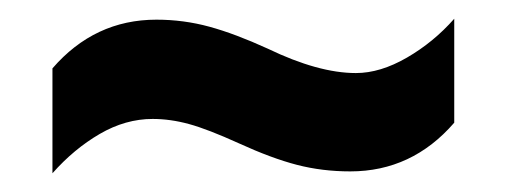

<svg xmlns="http://www.w3.org/2000/svg" viewBox="-20 -455 541 205"><path d="M235 -302Q202 -317 182 -322.5Q162 -328 143 -328Q114 -328 86.5 -312Q59 -296 36 -270V-382Q81 -434 147 -434Q176 -434 203.5 -426.5Q231 -419 266 -403Q320 -377 360 -377Q386 -377 414.5 -393.5Q443 -410 465 -435V-324Q420 -272 354 -272Q324 -272 297 -279Q270 -286 235 -302Z"/></svg>

Font: Noto Sans Malayalam Condensed
Style: Bold
Weight: 700
Width: 3
Designer: Jelle Bosma - Monotype Design Team
Foundry: Monotype Imaging Inc.
Version: Version 2.104; ttfautohint (v1.8.4.7-5d5b)